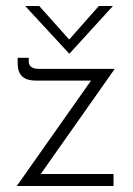

<svg xmlns="http://www.w3.org/2000/svg" viewBox="-20 -621 444 641"><path d="M212 -442 357 -601H310L211 -489L111 -601H64L211 -442ZM363 -391H110C87 -391 76 -400 76 -416V-428H39V-409C39 -366 64 -352 99 -352H284L36 0H359V-40H116Z"/></svg>

Font: Sulaf Light
Style: Regular
Weight: 300
Designer: Bandar Raffah (Arabic) and Santiago Orozco (Latin)
Foundry: Caramella and Typemade
Version: Version 1.005;PS 001.005;hotconv 1.0.88;makeotf.lib2.5.64775